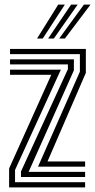

<svg xmlns="http://www.w3.org/2000/svg" viewBox="-20 -812 412 832"><path d="M144.8 -89.8 326.2 -501.5V-577.5H23.5V-600H352V-496.2L185.8 -112.2H348.8V-89.8ZM19.5 0V-82L202.2 -487.8H23.5V-510.2H243.8L45.2 -75.5V-22.5H348.8V0ZM71 -45V-69L274.2 -512.2V-532.8H23.5V-555H300.2V-507.2L104 -67.2H348.8V-45ZM140.5 -645 232.2 -792H261L165.2 -645ZM236.5 -645 343.5 -792H372.2L261.2 -645ZM188.5 -645 288 -792H316.5L213.2 -645Z"/></svg>

Font: Big Shoulders Inline Display Thin ExtraBold
Style: Regular
Weight: 800
Version: Version 2.002